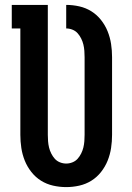

<svg xmlns="http://www.w3.org/2000/svg" viewBox="-20 -755 540 783"><path d="M250 8Q223 8 196.5 2Q170 -4 147.5 -18Q125 -32 108 -53.5Q91 -75 81 -100Q71 -125 67 -151.5Q63 -178 63 -205V-639H28V-735H175V-205Q175 -192 176 -179Q177 -166 180 -153.5Q183 -141 189 -129Q195 -117 203.5 -107.5Q212 -98 224.5 -93Q237 -88 250 -88Q263 -88 275.5 -93Q288 -98 296.5 -107.5Q305 -117 311 -129Q317 -141 320 -153.5Q323 -166 324 -179Q325 -192 325 -205V-522Q325 -535 324 -548Q323 -561 320 -573.5Q317 -586 311 -598Q305 -610 296.5 -619.5Q288 -629 275.5 -634Q263 -639 250 -639V-735Q277 -735 303.5 -729Q330 -723 352.5 -709Q375 -695 392 -673.5Q409 -652 419 -627Q429 -602 433 -575.5Q437 -549 437 -522V-205Q437 -178 433 -151.5Q429 -125 419 -100Q409 -75 392 -53.5Q375 -32 352.5 -18Q330 -4 303.5 2Q277 8 250 8Z"/></svg>

Font: Iosevka Slab
Style: Bold
Weight: 700
Monospace: yes
Designer: Belleve Invis
Foundry: Belleve Invis
Version: Version 11.1.1; ttfautohint (v1.8.3)